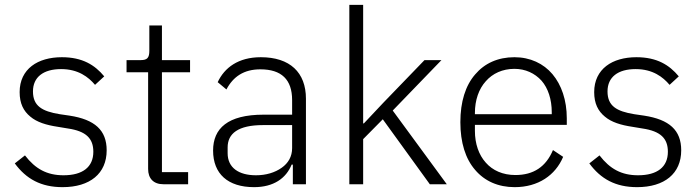

<svg xmlns="http://www.w3.org/2000/svg" viewBox="-20 -760 2887 792"><path d="M238 12C149 12 88 -22 41 -86L83 -119C126 -63 174 -37 242 -37C321 -37 365 -71 365 -134C365 -189 335 -219 260 -230L218 -237C171 -244 132 -256 105 -279C77 -302 61 -333 61 -380C61 -428 80 -464 111 -488C142 -512 186 -524 235 -524C320 -524 371 -492 410 -445L372 -410C345 -442 303 -475 232 -475C159 -475 116 -442 116 -383C116 -323 153 -301 226 -289L267 -283C371 -267 420 -223 420 -140C420 -44 351 12 238 12Z M654 0C613 0 591 -24 591 -63V-462H502V-512H560C588 -512 596 -522 596 -551V-655H648V-512H764V-462H648V-50H756V0Z M1056 -524C963 -524 906 -481 878 -421L914 -391C942 -444 986 -474 1054 -474C1141 -474 1185 -432 1185 -347V-287H1067C919 -287 859 -230 859 -139C859 -43 920 12 1028 12C1108 12 1160 -24 1183 -81H1188V0H1242V-353C1242 -461 1176 -524 1056 -524ZM1185 -149C1185 -114 1169 -87 1142 -68C1114 -48 1077 -37 1036 -37C965 -37 919 -68 919 -128V-152C919 -209 962 -244 1065 -244H1185V-149Z M1421 -740H1478V-251H1481L1561 -336L1731 -512H1801L1600 -304L1823 0H1753L1559 -268L1478 -186V0H1421Z M2103 12C2035 12 1979 -13 1940 -59C1900 -105 1879 -172 1879 -256C1879 -340 1900 -407 1940 -453C1979 -499 2034 -524 2102 -524C2167 -524 2222 -498 2259 -454C2296 -410 2318 -347 2318 -272V-245H1939V-220C1939 -167 1955 -121 1984 -89C2012 -57 2054 -38 2106 -38C2181 -38 2232 -72 2261 -141L2303 -113C2271 -37 2200 12 2103 12ZM2102 -476C2053 -476 2012 -457 1984 -425C1955 -393 1939 -347 1939 -294V-289H2256V-297C2256 -350 2241 -396 2214 -427C2186 -458 2147 -476 2102 -476Z M2608 12C2519 12 2458 -22 2411 -86L2453 -119C2496 -63 2544 -37 2612 -37C2691 -37 2735 -71 2735 -134C2735 -189 2705 -219 2630 -230L2588 -237C2541 -244 2502 -256 2475 -279C2447 -302 2431 -333 2431 -380C2431 -428 2450 -464 2481 -488C2512 -512 2556 -524 2605 -524C2690 -524 2741 -492 2780 -445L2742 -410C2715 -442 2673 -475 2602 -475C2529 -475 2486 -442 2486 -383C2486 -323 2523 -301 2596 -289L2637 -283C2741 -267 2790 -223 2790 -140C2790 -44 2721 12 2608 12Z"/></svg>

Font: Plexus Sans Light
Style: Regular
Weight: 300
Version: Version 2.001;PS 002.001;hotconv 1.0.70;makeotf.lib2.5.58329